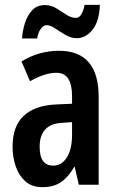

<svg xmlns="http://www.w3.org/2000/svg" viewBox="-20 -764 489 794"><path d="M224 -554Q388 -554 388 -363V0H306L289 -74H287Q263 -32 232.5 -11Q202 10 156 10Q112 10 85 -14Q58 -38 45 -76Q32 -114 32 -158Q32 -242 78 -285Q124 -328 211 -332L278 -335V-366Q278 -413 262.5 -438Q247 -463 213 -463Q166 -463 104 -428L69 -510Q141 -554 224 -554ZM237 -256Q190 -254 167 -228.5Q144 -203 144 -158Q144 -116 158.5 -97.5Q173 -79 200 -79Q235 -79 256.5 -113Q278 -147 278 -207V-259ZM71 -605Q73 -636 83 -668Q93 -700 113 -721.5Q133 -743 166 -743Q191 -743 212.5 -730Q234 -717 254 -703.5Q274 -690 294 -690Q308 -690 317 -706Q326 -722 330 -744H393Q391 -677 363 -641.5Q335 -606 297 -606Q274 -606 251 -619.5Q228 -633 208 -646.5Q188 -660 172 -660Q160 -660 148.5 -644.5Q137 -629 134 -605Z"/></svg>

Font: Noto Sans Gujarati UI ExtraCondensed SemiBold
Style: Regular
Weight: 600
Width: 2
Designer: Jelle Bosma - Monotype Design Team, Universal Thirst
Foundry: Monotype Imaging Inc.
Version: Version 2.106; ttfautohint (v1.8.4.7-5d5b)